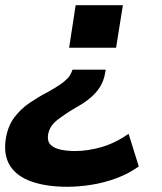

<svg xmlns="http://www.w3.org/2000/svg" viewBox="-54 -526 621 736"><path d="M204 190Q124 190 67 170Q10 150 -15.5 109.5Q-41 69 -32 7Q-24 -43 1 -76Q26 -109 60 -132Q94 -155 127 -172Q156 -188 174.5 -200.5Q193 -213 204 -224.5Q215 -236 220 -249L224 -259H351L349 -246Q344 -217 330 -194Q316 -171 292.5 -151Q269 -131 234 -112Q195 -89 165 -65.5Q135 -42 130 -8Q127 16 140 29Q153 42 178 47.5Q203 53 234 53Q282 53 334.5 38Q387 23 439 -13L478 112Q439 140 391.5 157.5Q344 175 295.5 182.5Q247 190 204 190ZM211 -343 236 -506H417L391 -343Z"/></svg>

Font: Nunito Sans 6pt ExtraBold
Style: Italic
Weight: 800
Italic angle: -9°
Version: Version 3.101;gftools[0.9.27]